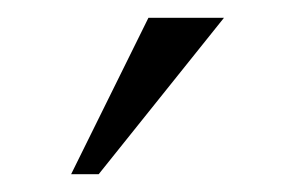

<svg xmlns="http://www.w3.org/2000/svg" viewBox="-20 -793 318 216"><path d="M232 -773H147L60 -597H91Z"/></svg>

Font: Repo Light
Style: Regular
Weight: 300
Designer: Stefan Peev
Foundry: Context Ltd
Version: Version 001.502